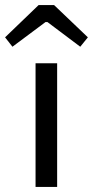

<svg xmlns="http://www.w3.org/2000/svg" viewBox="-58 -736 366 756"><path d="M167 -487V0H82V-487ZM155 -716 288 -589 258 -552 129 -649H121L-9 -552L-38 -589L94 -716Z"/></svg>

Font: Exo 2
Style: Regular
Weight: 400
Designer: Natanael Gama
Foundry: Natanael Gama
Version: Version 2.010